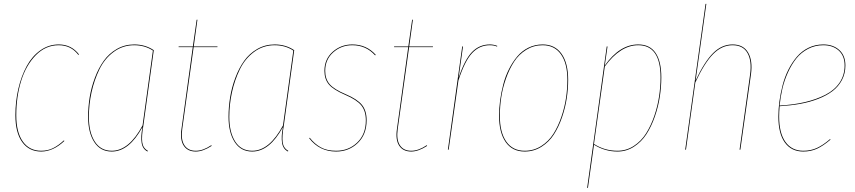

<svg xmlns="http://www.w3.org/2000/svg" viewBox="-20 -750 4285 962"><path d="M274.4 -527.3Q337.4 -527.3 376 -477.1L372.6 -475.1Q335.9 -523.4 273.9 -523.4Q208.5 -523.4 159.4 -473.4Q110.4 -423.3 85.9 -344.5Q61.5 -265.6 61.5 -172.4Q61.5 -86.9 94.5 -40.8Q127.4 5.4 186.5 5.4Q219.2 5.4 245.8 -7.8Q272.5 -21 299.8 -46.4L302.7 -43.9Q246.1 9.3 186.5 9.3Q125.5 9.3 91.3 -38.1Q57.1 -85.4 57.1 -172.4Q57.1 -242.2 72 -305.9Q86.9 -369.6 114 -419.2Q141.1 -468.8 182.6 -498Q224.1 -527.3 274.4 -527.3Z M652.3 -527.3Q708 -527.3 750.5 -498.5L698.2 -120.1Q689 -67.9 692.6 -37.8Q696.3 -7.8 720.7 5.4L719.2 9.3Q693.8 -3.9 689.5 -35.2Q685.1 -66.4 692.9 -106.9Q692.9 -108.9 693.1 -110.1Q693.4 -111.3 693.4 -112.8Q627 9.3 540 9.3Q482.9 9.3 452.1 -38.3Q421.4 -85.9 421.4 -164.6Q421.4 -213.9 429.4 -263.2Q437.5 -312.5 455.6 -360.6Q473.6 -408.7 499.8 -445.3Q525.9 -481.9 565.4 -504.6Q605 -527.3 652.3 -527.3ZM652.3 -523.4Q594.7 -523.4 549.3 -489.7Q503.9 -456.1 477.8 -401.9Q451.7 -347.7 438.5 -286.9Q425.3 -226.1 425.3 -164.6Q425.3 -87.4 454.8 -41Q484.4 5.4 540 5.4Q626.5 5.4 694.3 -121.6L746.1 -496.6Q705.6 -523.4 652.3 -523.4Z M950.2 -513.7 893.1 -103.5Q885.7 -50.8 903.8 -22.7Q921.9 5.4 960.9 5.4Q997.6 5.4 1038.6 -22.5L1040.5 -19Q996.6 9.3 960.9 9.3Q919.9 9.3 900.6 -20Q881.3 -49.3 889.2 -103.5L945.8 -513.7H875V-517.1H946.3L965.3 -650.9L969.2 -651.4L950.7 -517.1H1069.8L1069.3 -513.7Z M1356 -527.3Q1411.6 -527.3 1454.1 -498.5L1401.9 -120.1Q1392.6 -67.9 1396.2 -37.8Q1399.9 -7.8 1424.3 5.4L1422.9 9.3Q1397.5 -3.9 1393.1 -35.2Q1388.7 -66.4 1396.5 -106.9Q1396.5 -108.9 1396.7 -110.1Q1397 -111.3 1397 -112.8Q1330.6 9.3 1243.7 9.3Q1186.5 9.3 1155.8 -38.3Q1125 -85.9 1125 -164.6Q1125 -213.9 1133.1 -263.2Q1141.1 -312.5 1159.2 -360.6Q1177.2 -408.7 1203.4 -445.3Q1229.5 -481.9 1269 -504.6Q1308.6 -527.3 1356 -527.3ZM1356 -523.4Q1298.3 -523.4 1252.9 -489.7Q1207.5 -456.1 1181.4 -401.9Q1155.3 -347.7 1142.1 -286.9Q1128.9 -226.1 1128.9 -164.6Q1128.9 -87.4 1158.4 -41Q1188 5.4 1243.7 5.4Q1330.1 5.4 1397.9 -121.6L1449.7 -496.6Q1409.2 -523.4 1356 -523.4Z M1745.1 -527.3Q1816.4 -527.3 1862.8 -475.1L1859.4 -472.7Q1814 -523.4 1745.1 -523.4Q1689.9 -523.4 1649.7 -487.8Q1609.4 -452.1 1609.4 -395Q1609.4 -354 1631.8 -328.1Q1654.3 -302.2 1712.4 -277.8Q1770 -253.4 1793.5 -224.6Q1816.9 -195.8 1816.9 -147.5Q1816.9 -76.2 1772.5 -33.4Q1728 9.3 1664.1 9.3Q1580.6 9.3 1529.3 -57.1L1531.7 -60.1Q1556.2 -28.8 1587.2 -11.7Q1618.2 5.4 1664.1 5.4Q1726.6 5.4 1769.8 -35.9Q1813 -77.1 1813 -147Q1813 -193.8 1790.3 -221.9Q1767.6 -250 1710.4 -274.4Q1650.9 -299.8 1628.2 -326.4Q1605.5 -353 1605.5 -395Q1605.5 -453.6 1647 -490.5Q1688.5 -527.3 1745.1 -527.3Z M2029.8 -513.7 1972.7 -103.5Q1965.3 -50.8 1983.4 -22.7Q2001.5 5.4 2040.5 5.4Q2077.1 5.4 2118.2 -22.5L2120.1 -19Q2076.2 9.3 2040.5 9.3Q1999.5 9.3 1980.2 -20Q1960.9 -49.3 1968.8 -103.5L2025.4 -513.7H1954.6V-517.1H2025.9L2044.9 -650.9L2048.8 -651.4L2030.3 -517.1H2149.4L2148.9 -513.7Z M2434.6 -527.3Q2453.6 -527.3 2471.7 -520L2470.2 -516.6Q2455.1 -523.4 2434.1 -523.4Q2382.3 -523.4 2345.5 -484.1Q2308.6 -444.8 2276.9 -346.7L2228 0H2224.1L2295.9 -517.1H2299.8L2277.8 -359.9Q2308.1 -451.2 2345 -489.3Q2381.8 -527.3 2434.6 -527.3Z M2608.9 9.3Q2546.9 9.3 2513.7 -38.1Q2480.5 -85.4 2480.5 -170.4Q2480.5 -208 2485.8 -247.6Q2491.2 -287.1 2501.7 -327.6Q2512.2 -368.2 2530.3 -403.8Q2548.3 -439.5 2571.8 -467.3Q2595.2 -495.1 2627.9 -511.2Q2660.6 -527.3 2698.7 -527.3Q2760.3 -527.3 2793.5 -480.7Q2826.7 -434.1 2826.7 -349.6Q2826.7 -304.7 2819.6 -257.6Q2812.5 -210.4 2795.9 -162.1Q2779.3 -113.8 2755.1 -76.2Q2731 -38.6 2692.9 -14.6Q2654.8 9.3 2608.9 9.3ZM2608.9 5.4Q2654.3 5.4 2691.7 -18.3Q2729 -42 2752.7 -79.3Q2776.4 -116.7 2792.7 -164.6Q2809.1 -212.4 2815.9 -258.8Q2822.8 -305.2 2822.8 -349.6Q2822.8 -432.6 2790.5 -478Q2758.3 -523.4 2698.7 -523.4Q2653.8 -523.4 2616.7 -500.5Q2579.6 -477.5 2555.7 -440.7Q2531.7 -403.8 2515.1 -356.4Q2498.5 -309.1 2491.5 -262.5Q2484.4 -215.8 2484.4 -170.4Q2484.4 -86.9 2516.6 -40.8Q2548.8 5.4 2608.9 5.4Z M2921.9 191.4 3020 -517.1H3023.9L3010.3 -421.9Q3085 -527.3 3177.7 -527.3Q3235.8 -527.3 3264.6 -485.1Q3293.5 -442.9 3293.5 -362.3Q3293.5 -314.9 3285.9 -265.1Q3278.3 -215.3 3261 -165.8Q3243.7 -116.2 3218.8 -77.6Q3193.8 -39.1 3156.2 -14.9Q3118.7 9.3 3073.7 9.3Q3010.7 9.3 2956.1 -24.9L2925.8 191.4ZM3073.7 5.4Q3118.2 5.4 3155.3 -18.6Q3192.4 -42.5 3216.8 -81.1Q3241.2 -119.6 3258.1 -168.7Q3274.9 -217.8 3282.2 -266.6Q3289.6 -315.4 3289.6 -362.3Q3289.6 -523.4 3177.7 -523.4Q3087.9 -523.4 3010.3 -417L2956.1 -28.8Q3008.8 5.4 3073.7 5.4Z M3650.4 -527.3Q3704.6 -527.3 3728.3 -486.8Q3752 -446.3 3742.7 -377.9L3689.5 0H3685.5L3738.3 -377.4Q3747.6 -444.8 3725.3 -484.1Q3703.1 -523.4 3650.4 -523.4Q3597.2 -523.4 3553.5 -479.5Q3509.8 -435.5 3463.9 -336.9L3417 0H3413.1L3515.1 -730.5H3519L3465.3 -346.7Q3510.3 -441.9 3553.5 -484.6Q3596.7 -527.3 3650.4 -527.3Z M4215.8 -421.9Q4215.8 -381.8 4198.5 -349.1Q4181.2 -316.4 4151.4 -293.7Q4121.6 -271 4079.3 -254.6Q4037.1 -238.3 3989.5 -229.7Q3941.9 -221.2 3886.2 -217.8Q3883.8 -187.5 3883.8 -166Q3883.8 -83 3915.5 -38.8Q3947.3 5.4 4004.9 5.4Q4042.5 5.4 4073.2 -8.8Q4104 -22.9 4139.2 -53.2L4141.1 -50.3Q4105 -19.5 4074 -5.1Q4043 9.3 4004.9 9.3Q3945.3 9.3 3912.6 -35.6Q3879.9 -80.6 3879.9 -165.5Q3879.9 -203.6 3885.3 -243.2Q3890.6 -282.7 3901.4 -324Q3912.1 -365.2 3930.4 -401.4Q3948.7 -437.5 3972.9 -465.8Q3997.1 -494.1 4031 -510.7Q4064.9 -527.3 4105 -527.3Q4154.3 -527.3 4185.1 -499.5Q4215.8 -471.7 4215.8 -421.9ZM4105 -523.4Q4063.5 -523.4 4028.6 -505.1Q3993.7 -486.8 3969.7 -456.8Q3945.8 -426.8 3927.7 -386.7Q3909.7 -346.7 3900.1 -305.7Q3890.6 -264.6 3886.2 -221.2Q3956.1 -225.1 4013.4 -238.5Q4070.8 -252 4116.2 -275.4Q4161.6 -298.8 4186.8 -336.2Q4211.9 -373.5 4211.9 -421.9Q4211.9 -470.2 4182.4 -496.8Q4152.8 -523.4 4105 -523.4Z"/></svg>

Font: Fira Sans Compressed Four
Style: Italic
Weight: 100
Width: 3
Italic angle: -8°
Designer: Carrois Corporate & Edenspiekermann AG
Foundry: Carrois Corporate GbR & Edenspiekermann AG
Version: Version 4.203;PS 004.203;hotconv 1.0.88;makeotf.lib2.5.64775